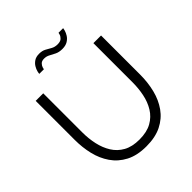

<svg xmlns="http://www.w3.org/2000/svg" viewBox="-244 -1077 1242 1242"><g transform="rotate(-45 377.5 -456.0)"><path d="M378 5Q294 5 236.5 -25Q179 -55 144 -106Q109 -157 94 -220.5Q79 -284 79 -352V-710H148V-352Q148 -296 159.5 -243.5Q171 -191 197 -149Q223 -107 267 -82.5Q311 -58 377 -58Q445 -58 489.5 -83Q534 -108 560 -150.5Q586 -193 596.5 -245.5Q607 -298 607 -352V-710H677V-352Q677 -281 661 -216.5Q645 -152 609.5 -102Q574 -52 517 -23.5Q460 5 378 5ZM439 -825Q409 -825 388.5 -835Q368 -845 350 -855Q332 -865 311 -865Q289 -865 278.5 -854Q268 -843 264.5 -831.5Q261 -820 261 -817H219Q219 -823 222.5 -837.5Q226 -852 236 -869Q246 -886 264 -898Q282 -910 310 -910Q338 -910 357 -899.5Q376 -889 394.5 -878.5Q413 -868 438 -868Q464 -868 476 -879.5Q488 -891 491.5 -903Q495 -915 495 -917H537Q537 -912 533 -897.5Q529 -883 518.5 -866Q508 -849 488.5 -837Q469 -825 439 -825Z"/></g></svg>

Font: Raleway
Style: Regular
Weight: 400
Designer: Matt McInerney, Pablo Impallari, Rodrigo Fuenzalida
Foundry: Matt McInerney, Pablo Impallari, Rodrigo Fuenzalida
Version: Version 4.101;RELEASE